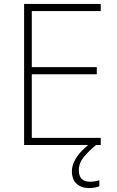

<svg xmlns="http://www.w3.org/2000/svg" viewBox="-20 -734 591 972"><path d="M490 0H102V-714H490V-678H141V-394H470V-358H141V-36H490ZM379 128Q379 156 393 171Q407 186 435 186Q449 186 462 183.5Q475 181 483 179V209Q473 213 460 215.5Q447 218 430 218Q392 218 368 196.5Q344 175 344 133Q344 108 355.5 84Q367 60 388.5 36Q410 12 442 -12L466 0Q432 28 405.5 59.5Q379 91 379 128Z"/></svg>

Font: Noto Sans Armenian ExtraLight
Style: Regular
Weight: 250
Designer: Monotype Design Team
Foundry: Monotype Imaging Inc.
Version: Version 2.007